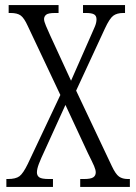

<svg xmlns="http://www.w3.org/2000/svg" viewBox="-20 -734 536 754"><path d="M5 0V-31H11Q42 -31 56.5 -42Q71 -53 89 -90L217 -361L89 -632Q75 -663 61.5 -673Q48 -683 22 -683H14V-714H210V-683H196Q169 -683 161 -676Q153 -669 153 -659Q153 -650 160.5 -632.5Q168 -615 177 -595L259 -417L337 -594Q346 -614 352.5 -629.5Q359 -645 359 -658Q359 -672 349.5 -677.5Q340 -683 318 -683H306V-714H471V-683H464Q439 -683 424.5 -672Q410 -661 392 -622L279 -378L419 -82Q434 -50 447.5 -40.5Q461 -31 482 -31H490V0H295V-31H310Q336 -31 346 -37.5Q356 -44 356 -57Q356 -67 349.5 -82Q343 -97 325 -133L237 -322L157 -146Q140 -110 132.5 -90Q125 -70 125 -57Q125 -44 134.5 -37.5Q144 -31 172 -31H188V0Z"/></svg>

Font: Noto Serif Tamil ExtraCondensed Light
Style: Regular
Weight: 300
Width: 2
Designer: Indian Type Foundry, Tom Grace, and the Monotype Design Team
Foundry: Monotype Imaging Inc.
Version: Version 2.004; ttfautohint (v1.8.4.7-5d5b)